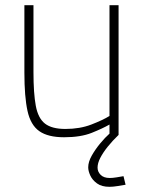

<svg xmlns="http://www.w3.org/2000/svg" viewBox="-20 -520 556 740"><path d="M402 200Q372 200 354 187Q336 174 328 156.5Q320 139 320 125Q320 104 333.5 80Q347 56 366 33Q385 10 403 -6L437 0Q414 22 395.5 45Q377 68 366.5 88.5Q356 109 356 126Q356 142 368 154Q380 166 403 166Q414 166 429.5 163.5Q445 161 456 159L464 192Q452 194 434 197Q416 200 402 200ZM227 9Q165 9 131.5 -14.5Q98 -38 86 -92.5Q74 -147 74 -240V-500H109V-242Q109 -160 118 -112Q127 -64 153.5 -43.5Q180 -23 232 -23Q288 -23 332 -40Q376 -57 402 -73V-500H437V0H402V-40Q376 -25 333.5 -8Q291 9 227 9Z"/></svg>

Font: Cairo Play ExtraLight
Style: Regular
Weight: 250
Version: Version 3.119